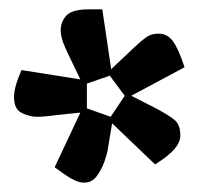

<svg xmlns="http://www.w3.org/2000/svg" viewBox="-20 -737 424 411"><path d="M160 -346Q148 -346 133 -354.5Q118 -363 97 -379L152 -496L95 -490Q90 -489 78 -488Q66 -487 59 -487Q44 -487 27 -495Q10 -503 10 -529Q10 -539 13.5 -552.5Q17 -566 26 -587L152 -567L127 -619Q120 -633 115 -646.5Q110 -660 110 -673Q110 -690 122 -703.5Q134 -717 170 -717H199L218 -589L270 -638Q284 -651 294 -658Q304 -665 320 -665Q338 -665 350 -649Q362 -633 375 -593L261 -532L314 -505Q344 -489 355 -479Q366 -469 366 -447Q366 -433 354 -418.5Q342 -404 312 -385L220 -473L211 -419Q210 -410 204 -392.5Q198 -375 187.5 -360.5Q177 -346 160 -346ZM217 -487 247 -532 215 -575 166 -558V-505Z"/></svg>

Font: Faustina Light ExtraBold
Style: Regular
Weight: 800
Version: Version 1.200